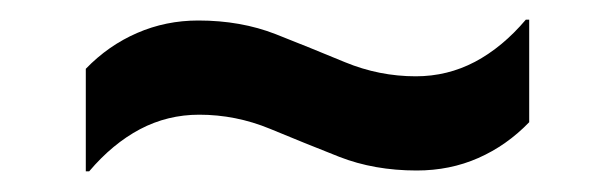

<svg xmlns="http://www.w3.org/2000/svg" viewBox="-20 -433 615 192"><path d="M69.2 -261.7H65.8V-364.2Q88.3 -387.5 117.1 -400Q145.8 -412.5 178.3 -412.5Q220.8 -412.5 255.8 -398.8Q290.8 -385 325 -370.8Q359.2 -356.7 395.8 -356.7Q427.5 -356.7 455 -371.2Q482.5 -385.8 505.8 -413.3H509.2V-310.8Q486.7 -287.5 458.3 -275Q430 -262.5 396.7 -262.5Q354.2 -262.5 319.2 -276.2Q284.2 -290 250 -304.2Q215.8 -318.3 179.2 -318.3Q147.5 -318.3 120 -303.8Q92.5 -289.2 69.2 -261.7Z"/></svg>

Font: Funnel Display Medium
Style: Regular
Weight: 500
Designer: NORD ID, Kristian Moeller
Foundry: Dicotype
Version: Version 1.000